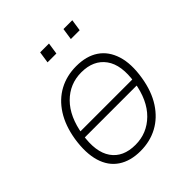

<svg xmlns="http://www.w3.org/2000/svg" viewBox="-190 -805 938 938"><g transform="rotate(-45 279.5 -336.0)"><path d="M243 8Q174 8 127.5 -23Q81 -54 63 -114Q45 -174 58 -260Q71 -340 106.5 -395.5Q142 -451 195 -479.5Q248 -508 314 -508Q384 -508 430 -477Q476 -446 495 -386Q514 -326 500 -240Q487 -160 451 -104.5Q415 -49 362 -20.5Q309 8 243 8ZM247 -31Q327 -31 384.5 -87.5Q442 -144 459 -250Q476 -356 435 -412.5Q394 -469 310 -469Q230 -469 173.5 -412.5Q117 -356 100 -250Q83 -144 122.5 -87.5Q162 -31 247 -31ZM75 -232 80 -268H485L480 -232ZM389 -620 398 -680H459L450 -620ZM228 -620 237 -680H298L289 -620Z"/></g></svg>

Font: Mulish ExtraLight
Style: Italic
Weight: 200
Italic angle: -9°
Designer: Vernon Adams
Foundry: Vernon Adams
Version: Version 3.603